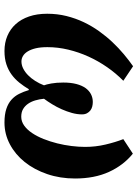

<svg xmlns="http://www.w3.org/2000/svg" viewBox="100 -696 606 845"><g transform="rotate(90 402.5 -273.0)"><path d="M519 9.8Q483.4 9.8 459 1.7Q434.6 -6.3 418.5 -20.8Q402.3 -35.2 392.6 -54.7Q382.8 -74.2 376 -97.2H372.1Q358.9 -75.2 343.3 -55.7Q327.6 -36.1 307.6 -21.5Q287.6 -6.8 262.2 1.5Q236.8 9.8 204.1 9.8Q167.5 9.8 137.5 -2.9Q107.4 -15.6 85.7 -39.6Q64 -63.5 52 -98.4Q40 -133.3 40 -178.2Q40 -222.7 50 -262.9Q60.1 -303.2 77.1 -339.1Q94.2 -375 116.9 -406.7Q139.6 -438.5 165.3 -465.6Q190.9 -492.7 218 -515.4Q245.1 -538.1 271 -556.2L335 -513.2Q302.2 -481 275.1 -441.9Q248 -402.8 228.5 -359.9Q209 -316.9 198 -271Q187 -225.1 187 -179.2Q187 -148.9 192.1 -127.4Q197.3 -106 206.1 -92Q214.8 -78.1 226.1 -71.5Q237.3 -64.9 250 -64.9Q266.1 -64.9 281.5 -72.8Q296.9 -80.6 310.5 -94Q324.2 -107.4 335.7 -125.5Q347.2 -143.6 355 -164.1Q351.1 -173.8 346.9 -196.3Q342.8 -218.8 342.8 -249Q342.8 -281.7 349.1 -306.2Q355.5 -330.6 366.9 -346.7Q378.4 -362.8 394 -370.8Q409.7 -378.9 428.2 -378.9Q438.5 -378.9 448.2 -376.5Q458 -374 465.6 -368.2Q473.1 -362.3 478 -353.3Q482.9 -344.2 482.9 -331.1Q482.9 -310.1 476.6 -287.1Q470.2 -264.2 460.4 -242.2Q450.7 -220.2 438.2 -200Q425.8 -179.7 414.1 -164.1Q416 -143.6 421.4 -125.5Q426.8 -107.4 436.3 -93.8Q445.8 -80.1 459.7 -72Q473.6 -64 493.2 -64Q514.2 -64 532.2 -76.9Q550.3 -89.8 564.9 -111.6Q579.6 -133.3 591.1 -162.1Q602.5 -190.9 610.4 -222.2Q618.2 -253.4 622.1 -285.2Q626 -316.9 626 -345.2Q626 -391.1 615.7 -434.6Q605.5 -478 591.8 -513.2L655.8 -555.2Q707 -513.7 736.1 -450Q765.1 -386.2 765.1 -300.8Q765.1 -234.9 745.6 -178Q726.1 -121.1 692.6 -79.3Q659.2 -37.6 614.3 -13.9Q569.3 9.8 519 9.8Z"/></g></svg>

Font: Droid Serif
Style: Bold Italic
Weight: 700
Italic angle: -12°
Designer: Monotype Design team
Foundry: Monotype Imaging Inc.
Version: Version 1.03